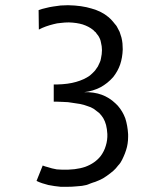

<svg xmlns="http://www.w3.org/2000/svg" viewBox="-20 -723 572 731"><path d="M142.6 -92.8Q136.7 -78.1 119.1 -34.2Q128.9 -29.3 140.6 -25.4Q152.3 -21.5 164.1 -18.6Q175.8 -16.6 187.5 -14.6Q199.2 -12.7 211.9 -11.7Q215.8 -11.7 221.7 -11.7Q226.6 -11.7 232.4 -11.7Q254.9 -11.7 273.4 -13.7Q293 -14.6 308.6 -18.6Q310.5 -19.5 314.5 -20.5Q319.3 -22.5 324.2 -24.4Q330.1 -26.4 335 -28.3Q339.8 -29.3 341.8 -30.3Q357.4 -36.1 372.1 -43.9Q386.7 -52.7 401.4 -64.5Q406.2 -68.4 411.1 -72.3Q416 -77.1 420.9 -82Q424.8 -86.9 429.7 -92.8Q434.6 -97.7 438.5 -103.5Q445.3 -114.3 450.2 -126Q456.1 -138.7 460 -151.4Q463.9 -163.1 465.8 -175.8Q467.8 -188.5 467.8 -202.1Q467.8 -205.1 467.8 -211.9Q465.8 -245.1 457 -272.5Q447.3 -298.8 428.7 -320.3Q426.8 -322.3 423.8 -325.2Q421.9 -327.1 419.9 -329.1Q396.5 -351.6 367.2 -362.3Q337.9 -373 300.8 -372.1Q334 -376 362.3 -390.6Q389.6 -405.3 411.1 -429.7Q428.7 -452.1 437.5 -477.5Q446.3 -503.9 447.3 -535.2Q447.3 -545.9 446.3 -557.6Q445.3 -568.4 442.4 -580.1Q439.5 -590.8 435.5 -601.6Q430.7 -611.3 424.8 -622.1Q421.9 -627 418 -630.9Q414.1 -635.7 410.2 -640.6Q406.2 -645.5 402.3 -649.4Q397.5 -654.3 392.6 -658.2Q367.2 -679.7 329.1 -690.4Q291 -702.1 240.2 -703.1Q239.3 -703.1 238.3 -703.1Q238.3 -703.1 237.3 -703.1Q224.6 -703.1 210.9 -702.1Q197.3 -700.2 182.6 -698.2Q168.9 -696.3 154.3 -692.4Q140.6 -689.5 127 -684.6Q127 -660.2 127.9 -610.4Q140.6 -617.2 154.3 -622.1Q168 -627 183.6 -630.9Q197.3 -634.8 211.9 -635.7Q226.6 -637.7 242.2 -637.7Q272.5 -636.7 294.9 -629.9Q318.4 -622.1 334 -609.4Q336.9 -607.4 338.9 -604.5Q341.8 -602.5 344.7 -599.6Q346.7 -596.7 348.6 -593.8Q351.6 -590.8 353.5 -587.9Q357.4 -582 360.4 -575.2Q363.3 -568.4 364.3 -561.5Q366.2 -553.7 367.2 -546.9Q368.2 -540 368.2 -532.2Q368.2 -524.4 367.2 -516.6Q366.2 -507.8 364.3 -500Q363.3 -492.2 359.4 -484.4Q356.4 -477.5 352.5 -469.7Q349.6 -465.8 345.7 -460Q342.8 -455.1 338.9 -451.2Q335 -447.3 331.1 -443.4Q326.2 -439.5 322.3 -435.5Q300.8 -419.9 269.5 -411.1Q239.3 -402.3 197.3 -401.4Q193.4 -401.4 184.6 -401.4Q184.6 -384.8 184.6 -335.9Q187.5 -335.9 196.3 -335.9Q209 -335 219.7 -335Q230.5 -335 239.3 -334Q247.1 -333 258.8 -331.1Q270.5 -329.1 285.2 -327.1Q299.8 -324.2 312.5 -319.3Q326.2 -315.4 336.9 -308.6Q347.7 -300.8 357.4 -293Q366.2 -284.2 373 -273.4Q379.9 -261.7 383.8 -247.1Q387.7 -231.4 388.7 -212.9Q389.6 -189.5 382.8 -168Q377 -147.5 363.3 -128.9Q341.8 -101.6 304.7 -87.9Q267.6 -75.2 214.8 -77.1Q205.1 -77.1 196.3 -78.1Q187.5 -80.1 177.7 -82Q169.9 -84 161.1 -86.9Q152.3 -88.9 142.6 -92.8Z"/></svg>

Font: Aptus Gothic JP
Style: Medium
Weight: 400
Designer: Fuminori Ogawa / Motoya
Version: Version 1